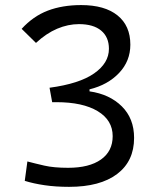

<svg xmlns="http://www.w3.org/2000/svg" viewBox="-20 -723 626 753"><path d="M251 9.8Q198.2 9.8 155 3.4Q111.8 -2.9 77.1 -13.7L87.4 -89.8Q116.7 -82 153.8 -73.5Q190.9 -64.9 247.1 -64.9Q330.1 -64.9 376 -97.4Q421.9 -129.9 421.9 -189Q421.9 -251.5 363.3 -286.9Q304.7 -322.3 201.2 -322.3H184.6L174.3 -378.9Q291 -394.5 349.1 -435.1Q407.2 -475.6 407.2 -531.7Q407.2 -577.6 376.7 -603Q346.2 -628.4 289.6 -628.4Q247.1 -628.4 204.3 -610.4Q161.6 -592.3 121.1 -554.7L64.9 -609.9Q109.9 -659.2 167.2 -681.2Q224.6 -703.1 298.3 -703.1Q390.6 -703.1 440.9 -662.6Q491.2 -622.1 491.2 -547.9Q491.2 -483.4 447 -436.8Q402.8 -390.1 331.1 -372.6V-364.7Q409.7 -353.5 457.8 -305.9Q505.9 -258.3 505.9 -182.1Q505.9 -90.8 439.2 -40.5Q372.6 9.8 251 9.8Z"/></svg>

Font: CaskaydiaMono NF SemiLight
Style: Regular
Weight: 350
Designer: Aaron Bell
Foundry: Saja Typeworks
Version: Version 2111.001; ttfautohint (v1.8.4);Nerd Fonts 3.1.1